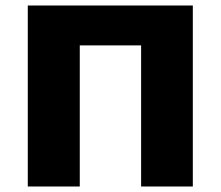

<svg xmlns="http://www.w3.org/2000/svg" viewBox="-20 -678 803 698"><path d="M493 0V-658H681V0ZM81 0V-658H270V0ZM141 -513V-658H620V-513Z"/></svg>

Font: Ysabeau Infant Black
Style: Regular
Weight: 900
Designer: Christian Thalmann (Catharsis Fonts)
Version: Version 2.001;gftools[0.9.30]; featfreeze: ss01,ss02,lnum